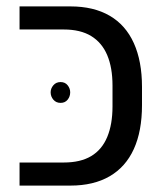

<svg xmlns="http://www.w3.org/2000/svg" viewBox="-20 -579 514 599"><path d="M41 0V-72H179Q231 -72 264.5 -92Q298 -112 314.5 -151.5Q331 -191 331 -247V-312Q331 -368 314.5 -407Q298 -446 264.5 -466.5Q231 -487 179 -487H41V-559H200Q272 -559 322 -530Q372 -501 397.5 -444.5Q423 -388 423 -308V-251Q423 -170 397.5 -114Q372 -58 322 -29Q272 0 200 0ZM169 -323Q183 -323 191 -313Q199 -303 199 -291Q199 -278 191 -268Q183 -258 169 -258Q155 -258 146.5 -268Q138 -278 138 -291Q138 -303 146.5 -313Q155 -323 169 -323Z"/></svg>

Font: Assistant ExtraLight Medium
Style: Regular
Weight: 500
Version: Version 3.000